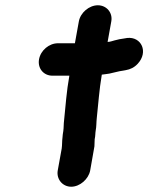

<svg xmlns="http://www.w3.org/2000/svg" viewBox="-20 -665 562 728"><path d="M279 -584 264 -501H200C166 -501 134 -474 128 -440C122 -406 145 -378 179 -378H243C232 -317 229 -266 223 -209C221 -194 222 -182 220 -168C219 -160 217 -152 217 -144C215 -130 216 -116 214 -102L199 -19C193 14 217 43 250 43C283 43 316 14 322 -19L338 -110C339 -118 338 -129 339 -137C342 -150 341 -160 343 -171C346 -186 345 -201 347 -218C353 -272 356 -323 366 -382C377 -383 387 -385 395 -386C411 -389 429 -395 446 -397L457 -399C474 -402 489 -409 502 -423C544 -468 516 -527 462 -521L450 -519C439 -518 427 -515 415 -512C407 -510 397 -506 388 -506L402 -584C408 -617 384 -645 351 -645C318 -645 285 -617 279 -584Z"/></svg>

Font: Blanket
Style: BdObl
Weight: 700
Foundry: Cannot Into Space Fonts
Version: Version 0.9